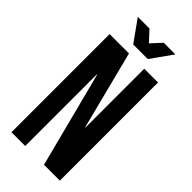

<svg xmlns="http://www.w3.org/2000/svg" viewBox="-271 -915 968 968"><g transform="rotate(45 213.5 -431.0)"><path d="M41 -700H179L286 -281H288V-700H386V0H273L141 -511H139V0H41ZM80 -862H163L214 -807L265 -862H348L266 -747H162Z"/></g></svg>

Font: kids-team
Style: team
Weight: 400
Designer: Ryoichi Tsunekawa, Thomas Gollenia, Laura Emeder
Foundry: Ryoichi Tsunekawa, Thomas Gollenia, Laura Emeder
Version: Version 2.000